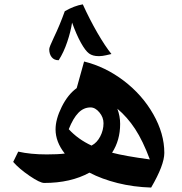

<svg xmlns="http://www.w3.org/2000/svg" viewBox="-20 -823 828 874"><path d="M181.2 9.8Q162.1 9.8 115 -22.2Q67.9 -54.2 40 -85.9L63 -132.8Q118.7 -120.1 192.9 -120.1Q243.7 -120.1 274.9 -124Q232.9 -177.2 232.9 -233.9Q232.9 -280.3 261 -336.7Q289.1 -393.1 329.1 -421.9L362.8 -543Q459 -519.5 543.2 -455.6Q627.4 -391.6 677.7 -303.2Q728 -214.8 728 -127Q728 -71.8 668 30.8Q587.4 28.3 515.4 10.3Q443.4 -7.8 387.2 -37.1Q301.8 9.8 181.2 9.8ZM293 -234.9Q335 -189 397 -160.2L397.9 -161.1Q421.4 -173.3 436.3 -201.9Q451.2 -230.5 451.2 -262.2Q451.2 -289.1 432.4 -311.5Q413.6 -334 392.1 -334Q360.8 -334 336.9 -309.6Q313 -285.2 293 -234.9ZM526.9 -258.8Q526.9 -184.6 490.2 -127.9Q546.9 -112.8 662.1 -97.2Q630.4 -182.1 595 -236.1Q559.6 -290 514.2 -328.1Q526.9 -294.4 526.9 -258.8ZM308.1 -720.2Q302.2 -680.2 286.1 -632.3Q270 -584.5 247.1 -548.8Q226.1 -548.8 215.1 -563Q204.1 -577.1 204.1 -599.1Q204.1 -608.4 225.1 -652.3Q252 -708 274.9 -772Q318.4 -796.9 356.9 -803.2Q388.2 -734.4 423.3 -673.6Q458.5 -612.8 487.3 -577.1Q476.1 -574.7 461.7 -571.3Q447.3 -567.9 432.1 -567.4H429.2Q401.9 -567.4 385.3 -579.6Q368.7 -591.8 348.4 -628.2Q328.1 -664.6 308.1 -720.2Z"/></svg>

Font: Sahl Naskh
Style: Bold
Weight: 700
Designer: Pascal Zoghbi
Version: Version 1.001